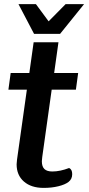

<svg xmlns="http://www.w3.org/2000/svg" viewBox="-20 -906 435 936"><path d="M186 -141Q184 -125 184 -120Q184 -94 196.5 -82Q209 -70 235 -70Q273 -70 317 -87Q332 -80 332 -57Q332 -33 314 -19Q297 -6 264.5 2Q232 10 193 10Q132 10 96.5 -21Q61 -52 61 -105Q61 -112 63 -128L111 -469H21L32 -550H123L144 -700H265L244 -550H361L350 -469H232ZM70 -886H155L217 -802L300 -886H390L273 -741H146Z"/></svg>

Font: Krub SemiBold
Style: Italic
Weight: 600
Italic angle: -8°
Designer: Ekaluck Peanpanawate
Foundry: Cadson Demak Co.,Ltd.
Version: Version 1.000; ttfautohint (v1.6)